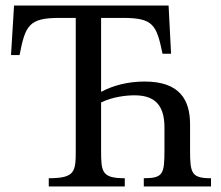

<svg xmlns="http://www.w3.org/2000/svg" viewBox="-20 -677 801 697"><path d="M601 -482 592 -657H31L20 -477H51C72 -586 86 -612 196 -612H255V-132C255 -54 253 -30 157 -30V0H433V-30C349 -30 347 -53 347 -132V-305C389 -326 440 -331 468 -331C534 -331 577 -303 577 -215V-133C577 -46 573 -30 502 -30V0H746V-30C675 -30 670 -48 670 -132V-225C670 -313 634 -381 505 -381C445 -381 391 -367 348 -344L347 -345V-612H425C536 -612 548 -588 570 -482Z"/></svg>

Font: STIX Two Math
Style: Regular
Weight: 400
Designer: Ross Mills, John Hudson & Paul Hanslow, Tiro Typeworks Ltd; with portions MicroPress Inc., with additions and correction
Foundry: Tiro Typeworks Ltd
Version: Version 2.02 b142